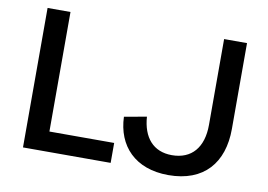

<svg xmlns="http://www.w3.org/2000/svg" viewBox="-76 -820 1324 949"><g transform="rotate(10 586.0 -345.0)"><path d="M90 0H530V-100H205V-700H90ZM1091 -269V-700H976V-269C976 -156 920 -90 821 -90C727 -90 674 -153 667 -256L555 -236C560 -91 653 10 821 10C999 10 1091 -99 1091 -269Z"/></g></svg>

Font: Gully Medium
Style: Regular
Weight: 500
Designer: jaikishan Patel
Foundry: MagicType
Version: Version 1.000;Glyphs 3.2 (3242)